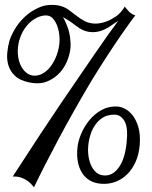

<svg xmlns="http://www.w3.org/2000/svg" viewBox="-20 -756 635 803"><path d="M122.1 27.3Q118.2 22.5 111.3 14.6Q104.5 6.8 93.8 -0.5Q83 -7.8 68.4 -13.2Q53.7 -18.6 33.2 -17.6Q152.3 -202.1 236.8 -326.7Q321.3 -451.2 374 -527.3Q435.5 -617.2 474.6 -668.9Q455.1 -655.3 435.1 -642.6Q415 -629.9 393.1 -624.5Q371.1 -619.1 347.7 -623.5Q324.2 -627.9 298.8 -647.5Q281.2 -661.1 267.6 -669.9Q253.9 -678.7 243.2 -684.6Q255.9 -663.1 265.1 -635.3Q274.4 -607.4 275.4 -568.4Q275.4 -542 264.6 -510.7Q253.9 -479.5 232.4 -454.6Q210.9 -429.7 178.7 -416Q146.5 -402.3 103.5 -411.1Q63.5 -418.9 43 -438.5Q22.5 -458 15.1 -482.9Q7.8 -507.8 10.3 -534.2Q12.7 -560.5 18.6 -582Q24.4 -603.5 41 -632.3Q57.6 -661.1 84 -686Q110.4 -710.9 145.5 -725.6Q180.7 -740.2 223.6 -733.4Q248 -728.5 265.1 -716.3Q282.2 -704.1 298.8 -690.9Q315.4 -677.7 334.5 -667.5Q353.5 -657.2 381.8 -657.2Q403.3 -658.2 424.8 -666Q443.4 -672.9 464.4 -687Q485.4 -701.2 502 -728.5Q506.8 -720.7 518.6 -708.5Q530.3 -696.3 545.9 -691.4Q543 -688.5 526.9 -666.5Q510.7 -644.5 485.8 -608.4Q460.9 -572.3 428.7 -522.9Q396.5 -473.6 361.3 -416Q325.2 -355.5 290.5 -293.9Q255.9 -232.4 224.6 -173.8Q193.4 -115.2 167 -63.5Q140.6 -11.7 122.1 27.3ZM226.6 -561.5Q230.5 -583 228.5 -605Q226.6 -627 220.2 -645Q213.9 -663.1 204.1 -675.3Q194.3 -687.5 181.6 -690.4Q168.9 -693.4 151.4 -688.5Q133.8 -683.6 116.7 -671.4Q99.6 -659.2 84.5 -638.2Q69.3 -617.2 60.5 -586.9Q52.7 -557.6 54.7 -530.8Q56.6 -503.9 65.9 -483.9Q75.2 -463.9 90.3 -451.7Q105.5 -439.5 124 -439.5Q143.6 -439.5 160.6 -449.7Q177.7 -460 190.9 -477.1Q204.1 -494.1 213.4 -516.1Q222.7 -538.1 226.6 -561.5ZM470.7 -310.5Q487.3 -309.6 504.9 -299.8Q522.5 -290 536.6 -271Q550.8 -252 559.1 -222.7Q567.4 -193.4 564.5 -152.3Q561.5 -111.3 547.4 -79.6Q533.2 -47.9 511.7 -26.9Q490.2 -5.9 462.9 4.4Q435.5 14.6 405.3 12.7Q375 10.7 354.5 -2Q334 -14.6 321.8 -35.2Q309.6 -55.7 305.2 -81.5Q300.8 -107.4 303.7 -135.7Q305.7 -163.1 318.8 -194.8Q332 -226.6 353.5 -252.9Q375 -279.3 404.8 -295.9Q434.6 -312.5 470.7 -310.5ZM508.8 -152.3Q516.6 -216.8 502.9 -245.1Q489.3 -273.4 462.9 -276.4Q448.2 -277.3 432.1 -273.4Q416 -269.5 400.9 -257.8Q385.7 -246.1 373 -225.6Q360.4 -205.1 353.5 -174.8Q346.7 -143.6 348.6 -116.7Q350.6 -89.8 358.9 -69.3Q367.2 -48.8 381.3 -36.1Q395.5 -23.4 413.1 -22.5Q448.2 -18.6 474.6 -52.7Q501 -86.9 508.8 -152.3Z"/></svg>

Font: Mystery Quest
Style: Regular
Weight: 400
Designer: Squid
Foundry: Font Diner, Inc DBA Sideshow
Version: Version 1.000